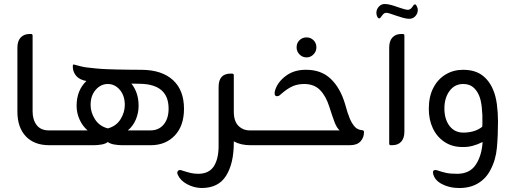

<svg xmlns="http://www.w3.org/2000/svg" viewBox="-20 -726 2565 960"><path d="M278 0H226Q151 0 109 -44.5Q67 -89 67 -168V-488Q67 -521 83.5 -538.5Q100 -556 128 -556H135Q143 -556 143 -548V-169Q143 -127 163.5 -100.5Q184 -74 224 -74H278Z M689 -377Q790 -376 845 -325.5Q900 -275 900 -182Q900 -97 854 -48.5Q808 0 734 0H590Q571 0 551 -3.5Q531 -7 519 -16Q508 -7 488.5 -3.5Q469 0 449 0H266V-74H418Q393 -95 378 -128Q363 -161 363 -197Q363 -274 412 -321Q378 -327 361.5 -346Q345 -365 344 -391V-396Q344 -400 346 -402.5Q348 -405 355 -402Q366 -399 381.5 -395Q397 -391 412 -389Q428 -387 457.5 -384Q487 -381 517 -380Q535 -379 564.5 -378.5Q594 -378 627.5 -377.5Q661 -377 689 -377ZM619 -74H732Q774 -74 798.5 -103.5Q823 -133 823 -183Q823 -303 684 -307Q673 -307 661 -307.5Q649 -308 637 -308Q673 -263 673 -197Q673 -161 659 -128Q645 -95 619 -74ZM519 -306Q484 -306 458.5 -277Q433 -248 433 -201Q433 -164 455 -129.5Q477 -95 519 -84Q561 -95 582.5 -129.5Q604 -164 604 -201Q604 -248 579 -277Q554 -306 519 -306Z M1229 -74H1284V0H1231Q1184 0 1149 -19V-13Q1149 92 1110 153.5Q1071 215 986 214Q949 213 915.5 195Q882 177 869 148Q864 137 868.5 130.5Q873 124 880 124Q884 124 888 125.5Q892 127 895 128Q917 135 934 139Q951 143 973 143Q1026 142 1049.5 105Q1073 68 1073 4V-291Q1073 -358 1133 -358H1140Q1149 -358 1149 -350V-168Q1149 -120 1172 -97Q1195 -74 1229 -74Z M1513 -539Q1533 -539 1547.5 -525Q1562 -511 1562 -489Q1562 -469 1547.5 -454Q1533 -439 1513 -439Q1492 -439 1477.5 -454Q1463 -469 1463 -489Q1463 -511 1477.5 -525Q1492 -539 1513 -539ZM1730 0H1269V-74H1678Q1663 -88 1652.5 -116Q1642 -144 1626 -194Q1609 -247 1579.5 -276.5Q1550 -306 1501 -306Q1468 -306 1442.5 -294.5Q1417 -283 1388 -258Q1382 -253 1377.5 -249Q1373 -245 1365 -245Q1355 -245 1353.5 -255Q1352 -265 1356 -276Q1369 -317 1410.5 -347.5Q1452 -378 1512 -377Q1586 -377 1633.5 -332Q1681 -287 1705 -207Q1718 -159 1729 -133Q1740 -107 1756 -90Q1769 -77 1791 -75Q1800 -74 1800 -66Q1800 -38 1782.5 -19Q1765 0 1730 0Z M1911 -662Q1900 -662 1891 -649Q1888 -645 1885 -641Q1882 -637 1880 -635Q1879 -634 1876 -634Q1873 -634 1869 -638Q1862 -649 1862 -662Q1862 -679 1874 -692.5Q1886 -706 1904 -706Q1918 -706 1936 -701Q1954 -696 1970 -690Q1985 -685 1998.5 -681Q2012 -677 2019 -677Q2031 -677 2040 -689Q2043 -693 2046 -697.5Q2049 -702 2051 -703Q2052 -704 2055 -704Q2060 -704 2061 -700Q2069 -687 2069 -676Q2069 -659 2057 -645.5Q2045 -632 2026 -632Q2013 -632 1995 -637Q1977 -642 1960 -648Q1945 -653 1932 -657.5Q1919 -662 1911 -662ZM1941 0H1934Q1926 0 1926 -8V-488Q1926 -521 1942 -538.5Q1958 -556 1986 -556H1994Q2002 -556 2002 -548V-68Q2002 -35 1986 -17.5Q1970 0 1941 0Z M2446 -276Q2459 -246 2464.5 -204Q2470 -162 2470 -118Q2470 -49 2464.5 12.5Q2459 74 2432 124Q2410 167 2369.5 191Q2329 215 2273 214Q2227 214 2189 194Q2151 174 2145 139Q2143 124 2157 124Q2161 124 2164.5 125Q2168 126 2170 127Q2191 134 2211 138.5Q2231 143 2268 143Q2330 142 2359.5 96.5Q2389 51 2393 -16Q2367 -3 2342 3.5Q2317 10 2291 9Q2241 9 2203 -16Q2165 -41 2144.5 -84Q2124 -127 2124 -182Q2124 -243 2146.5 -286.5Q2169 -330 2208 -353.5Q2247 -377 2295 -377Q2354 -377 2390.5 -350Q2427 -323 2446 -276ZM2392 -117Q2393 -150 2389 -188.5Q2385 -227 2375 -249Q2364 -275 2345 -290.5Q2326 -306 2296 -306Q2253 -306 2227.5 -271Q2202 -236 2202 -184Q2202 -130 2227.5 -96.5Q2253 -63 2297 -63Q2324 -63 2348 -70Q2372 -77 2391 -92Q2392 -97 2392 -103.5Q2392 -110 2392 -117Z"/></svg>

Font: Zain
Style: Regular
Weight: 400
Designer: Zain,Boutros
Foundry: Mobile Telecommunications Company (Zain), 2024
Version: Version 1.51; ttfautohint (v1.8.4)